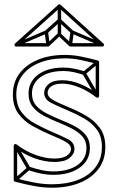

<svg xmlns="http://www.w3.org/2000/svg" viewBox="-20 -854 535 895"><path d="M117 -77 111 -61Q141 -51 170.5 -45Q200 -39 228 -39Q228 -39 228 -39Q228 -39 228 -39Q305 -39 352 -73Q399 -107 399 -164Q399 -164 399 -164Q399 -164 399 -164Q399 -201 379 -225.5Q359 -250 327 -266.5Q295 -283 259 -297Q259 -297 259 -297Q259 -297 259 -297Q228 -310 198 -325Q168 -340 148.5 -362Q129 -384 129 -418Q129 -418 129 -418Q129 -418 129 -418Q129 -466 169 -494.5Q209 -523 276 -523Q276 -523 276 -523Q276 -523 276 -523Q299 -523 322.5 -518Q346 -513 369 -505L375 -521Q350 -529 325 -534Q300 -539 276 -539Q276 -539 276 -539Q276 -539 276 -539Q201 -539 157 -505.5Q113 -472 113 -418Q113 -418 113 -418Q113 -418 113 -418Q113 -380 133.5 -355Q154 -330 186 -313.5Q218 -297 253 -283Q253 -283 253 -283Q253 -283 253 -283Q285 -270 314.5 -255Q344 -240 363.5 -218.5Q383 -197 383 -164Q383 -164 383 -164Q383 -164 383 -164Q383 -113 340.5 -84Q298 -55 228 -55Q228 -55 228 -55Q228 -55 228 -55Q202 -55 174 -61Q146 -67 117 -77ZM439 -558 429 -570 367 -519Q365 -518 364.5 -514.5Q364 -511 365 -509L427 -402L441 -410L379 -517Q378 -519 376.5 -512Q375 -505 377 -507ZM47 -21 57 -9 119 -63Q121 -65 122 -68Q123 -71 121 -73L59 -179L45 -171L107 -65Q109 -63 110 -70Q111 -77 109 -75ZM439 -412Q399 -444 355 -462Q311 -480 270 -480Q228 -480 207 -462.5Q186 -445 186 -421Q186 -391 218.5 -374.5Q251 -358 299 -338Q335 -323 371 -302.5Q407 -282 431 -250.5Q455 -219 455 -169Q455 -113 425 -74Q395 -35 342.5 -15Q290 5 222 5Q182 5 140 -3Q98 -11 54 -23L60 -15V-175L47 -169Q90 -135 139 -117Q188 -99 234 -99Q281 -99 304 -117.5Q327 -136 327 -160Q327 -190 295.5 -206Q264 -222 214 -243Q178 -259 141.5 -279Q105 -299 80.5 -331Q56 -363 56 -414Q56 -466 84.5 -503.5Q113 -541 164 -561.5Q215 -582 283 -582Q318 -582 355 -574.5Q392 -567 432 -556L426 -564V-406ZM429 -400Q433 -397 437.5 -399Q442 -401 442 -406V-564Q442 -567 440.5 -569Q439 -571 436 -572Q395 -583 357.5 -590.5Q320 -598 283 -598Q210 -598 155.5 -575Q101 -552 70.5 -511Q40 -470 40 -414Q40 -359 66 -324Q92 -289 130.5 -267.5Q169 -246 208 -229Q233 -218 256.5 -208Q280 -198 295.5 -186.5Q311 -175 311 -160Q311 -141 291 -128Q271 -115 234 -115Q191 -115 144 -132.5Q97 -150 57 -181Q53 -184 48.5 -182Q44 -180 44 -175V-15Q44 -12 45.5 -10Q47 -8 50 -7Q96 5 138.5 13Q181 21 222 21Q295 21 351 -1.5Q407 -24 439 -66.5Q471 -109 471 -169Q471 -223 445.5 -257.5Q420 -292 382 -314Q344 -336 305 -352Q281 -363 257 -373Q233 -383 217.5 -394.5Q202 -406 202 -421Q202 -440 219.5 -452Q237 -464 270 -464Q308 -464 350 -446.5Q392 -429 429 -400ZM311 -699 321 -711 262 -766Q260 -768 257 -768Q254 -768 252 -766L191 -711L201 -699L262 -754Q264 -756 257 -756Q250 -756 252 -754ZM196 -644 212 -646 204 -706Q203 -710 200 -712Q197 -714 193 -712L52 -652L58 -638L199 -698Q203 -700 195 -704Q187 -708 188 -704ZM454 -638 460 -652 319 -712Q315 -714 312 -712Q309 -710 308 -706L300 -646L316 -644L324 -704Q325 -708 317 -704Q309 -700 313 -698ZM265 -826H249V-760Q249 -760 249 -760Q249 -760 249 -760V-694H265V-760Q265 -760 265 -760Q265 -760 265 -760ZM308 -637H457Q462 -637 464.5 -642Q467 -647 462 -651L262 -832Q260 -834 257 -834Q254 -834 252 -832L50 -651Q46 -647 48 -642Q50 -637 55 -637H204Q207 -637 209 -639L261 -688H251L303 -639Q305 -637 308 -637ZM308 -653 313 -651 261 -700Q259 -702 256 -702Q253 -702 251 -700L199 -651L204 -653H55L60 -639L262 -820H252L452 -639L457 -653Z"/></svg>

Font: Tilt Prism
Style: Regular
Weight: 400
Version: Version 1.000